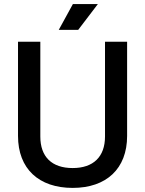

<svg xmlns="http://www.w3.org/2000/svg" viewBox="-20 -904 709 938"><path d="M335 14C499 14 601 -79 601 -240V-700H493V-237C493 -138 436 -83 335 -83C233 -83 177 -138 177 -237V-700H68V-240C68 -79 170 14 335 14ZM267 -758H362L458 -884H336Z"/></svg>

Font: Meta Space Medium
Style: Regular
Weight: 500
Designer: Meta Pool / Florian Karsten
Foundry: Meta Pool / Florian Karsten
Version: Version 2.000;Glyphs 3.1.1 (3137)